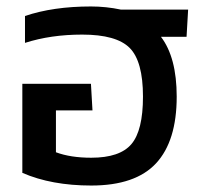

<svg xmlns="http://www.w3.org/2000/svg" viewBox="-20 -570 643 600"><path d="M265.1 9.8Q141.1 9.8 49.8 -29.8V-308.1H264.2L269 -225.1H154.8V-94.2Q200.2 -77.1 265.1 -77.1Q354.5 -77.1 390.6 -119.6Q426.8 -162.1 426.8 -268.1Q426.8 -378.4 385.3 -420.2Q343.8 -461.9 236.8 -461.9Q138.7 -461.9 58.1 -436V-520Q146 -549.8 264.2 -549.8Q311.5 -549.8 357.9 -540H567.9L563 -455.1H482.9Q532.2 -390.6 532.2 -268.1Q532.2 -129.4 467.8 -59.8Q403.3 9.8 265.1 9.8Z"/></svg>

Font: Kanit
Style: Regular
Weight: 400
Designer: Katatrad Team
Foundry: CadsonDemak
Version: Version 1.000;PS 001.000;hotconv 1.0.88;makeotf.lib2.5.64775